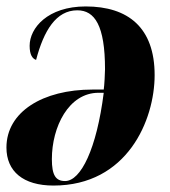

<svg xmlns="http://www.w3.org/2000/svg" viewBox="-26 -566 529 596"><path d="M240 -546C122 -546 66 -479 66 -424C66 -395 75 -384 86 -380C110 -471 148 -534 214 -534C268 -534 300 -487 300 -351C300 -340 298 -300 296 -288H261C107 -288 -6 -219 -6 -108C-6 -34 46 10 140 10C369 10 454 -193 454 -333C454 -480 372 -546 240 -546ZM280 -278H296C274 -104 225 -4 176 -4C147 -4 135 -22 135 -72C135 -172 187 -278 280 -278Z"/></svg>

Font: Noto Serif Display Condensed ExtraBold
Style: Italic
Weight: 800
Width: 3
Italic angle: -12°
Designer: Monotype Design Team
Foundry: Monotype Imaging Inc.
Version: Version 2.009